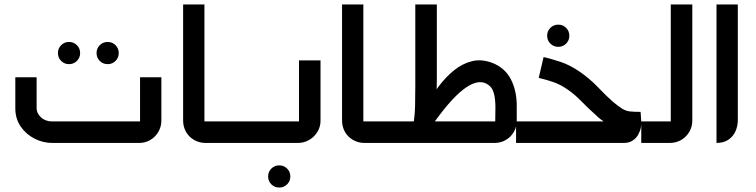

<svg xmlns="http://www.w3.org/2000/svg" viewBox="-20 -644 3404 865"><path d="M291 -355Q270 -355 255.5 -369.5Q241 -384 241 -405Q241 -426 255.5 -440.5Q270 -455 291 -455Q312 -455 326.5 -440.5Q341 -426 341 -405Q341 -384 326.5 -369.5Q312 -355 291 -355ZM465 -355Q444 -355 429.5 -369.5Q415 -384 415 -405Q415 -426 429.5 -440.5Q444 -455 465 -455Q486 -455 500.5 -440.5Q515 -426 515 -405Q515 -384 500.5 -369.5Q486 -355 465 -355Z M215 0Q173 0 134.5 -20Q96 -40 72.5 -75Q49 -110 49 -156V-296H145V-156Q145 -134 164.5 -115.5Q184 -97 215 -97H623Q619 -93 616.5 -90.5Q614 -88 611 -85V-296H707V-101Q707 -73 693.5 -50Q680 -27 657.5 -13.5Q635 0 607 0Z M1049 0H1023V-97H1049ZM1034 0H906Q878 0 854.5 -13.5Q831 -27 818 -50Q805 -73 805 -101V-624H901V-85Q899 -88 896 -90.5Q893 -93 890 -97H1034Z M1238 201Q1217 201 1202.5 186.5Q1188 172 1188 151Q1188 130 1202.5 115.5Q1217 101 1238 101Q1259 101 1273.5 115.5Q1288 130 1288 151Q1288 172 1273.5 186.5Q1259 201 1238 201Z M1033 0V-97H1338Q1336 -93 1333 -90Q1330 -87 1327 -84V-372H1424V-100Q1424 -72 1409.5 -49Q1395 -26 1372 -13Q1349 0 1322 0Z M1765 0H1739V-97H1765ZM1750 0H1622Q1594 0 1570.5 -13.5Q1547 -27 1534 -50Q1521 -73 1521 -101V-624H1617V-85Q1615 -88 1612 -90.5Q1609 -93 1606 -97H1750Z M1747 0V-97H2224Q2221 -93 2217.5 -90Q2214 -87 2211 -85L2212 -166Q2211 -203 2205 -223.5Q2199 -244 2189 -254Q2179 -264 2165 -270Q2141 -279 2112 -267.5Q2083 -256 2050 -226.5Q2017 -197 1980 -151Q1943 -105 1902 -43L1850 -77Q1872 -119 1898.5 -166Q1925 -213 1957 -255.5Q1989 -298 2026.5 -328Q2064 -358 2107 -368.5Q2150 -379 2200 -360Q2256 -337 2282 -286Q2308 -235 2308 -168V-102Q2309 -74 2295.5 -50.5Q2282 -27 2259 -13.5Q2236 0 2208 0ZM1841 -75Q1849 -122 1850 -166.5Q1851 -211 1851 -256V-624H1948V-287Q1948 -216 1940.5 -163Q1933 -110 1927 -75Z M2495 -433Q2474 -433 2459.5 -447.5Q2445 -462 2445 -483Q2445 -504 2459.5 -518.5Q2474 -533 2495 -533Q2516 -533 2530.5 -518.5Q2545 -504 2545 -483Q2545 -462 2530.5 -447.5Q2516 -433 2495 -433Z M2305 0V-97H2716Q2716 -95 2715.5 -93Q2715 -91 2715 -90Q2701 -95 2688 -105Q2675 -115 2664 -126Q2633 -153 2601.5 -185.5Q2570 -218 2541 -238Q2506 -263 2472 -274.5Q2438 -286 2407 -293L2429 -387Q2460 -380 2504.5 -365.5Q2549 -351 2596 -318Q2641 -286 2676.5 -248.5Q2712 -211 2742 -185Q2767 -164 2783.5 -154Q2800 -144 2818 -142Q2836 -140 2866 -140L2869 -96Q2870 -84 2867 -68.5Q2864 -53 2855 -37Q2846 -21 2830 -10.5Q2814 0 2790 0Z M2869 0V-97H3013Q3011 -93 3008 -90.5Q3005 -88 3002 -85V-624H3099V-101Q3099 -73 3085.5 -50Q3072 -27 3049 -13.5Q3026 0 2997 0Z M3208 0V-624H3304V-103Q3304 -76 3293.5 -52.5Q3283 -29 3261.5 -14.5Q3240 0 3208 0Z"/></svg>

Font: Mada Medium
Style: Regular
Weight: 500
Designer: Khaled Hosny
Version: Version 1.5